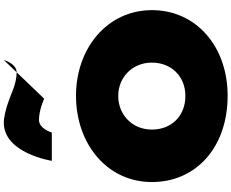

<svg xmlns="http://www.w3.org/2000/svg" viewBox="-126 -1096 1243 1032"><g transform="rotate(-90 496.0 -579.5)"><path d="M482 -964 690 -1181C690 -1181 671 -1112 623 -1112C569 -1112 509 -1140 509 -1140C509 -1140 412 -1181 353 -1181C188 -1181 148 -923 148 -923H300C300 -923 320 -992 368 -992C422 -992 482 -964 482 -964ZM34 -385C34 -625 238 -793 498 -793C753 -793 958 -625 958 -385C958 -148 764 22 498 22C220 22 34 -148 34 -385ZM316 -385C316 -280 389 -205 497 -205C601 -205 676 -280 676 -385C676 -491 596 -566 497 -566C396 -566 316 -491 316 -385Z"/></g></svg>

Font: Hussar Dziwak
Style: Regular
Weight: 400
Version: Version 1.022